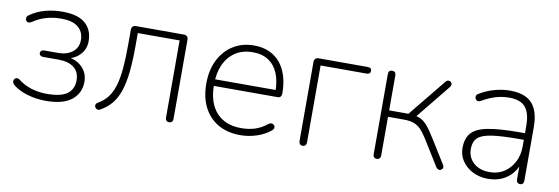

<svg xmlns="http://www.w3.org/2000/svg" viewBox="-44 -771 3080 1058"><g transform="rotate(10 1496.0 -242.0)"><path d="M231 8Q179 8 129 -6.5Q79 -21 47 -48Q40 -54 38 -61Q36 -68 38 -74Q40 -80 45 -84Q50 -88 57.5 -87.5Q65 -87 73 -80Q105 -55 146 -43Q187 -31 231 -31Q311 -31 345.5 -57.5Q380 -84 380 -132Q380 -179 349 -203.5Q318 -228 261 -228H176Q166 -228 160 -233Q154 -238 154 -246Q154 -254 160 -259Q166 -264 176 -264H253Q303 -264 334 -288.5Q365 -313 365 -356Q365 -400 334 -426.5Q303 -453 238 -453Q194 -453 155.5 -442Q117 -431 83 -408Q71 -400 62.5 -401Q54 -402 49.5 -409Q45 -416 47 -425Q49 -434 58 -440Q94 -466 140 -479Q186 -492 238 -492Q325 -492 366.5 -456Q408 -420 408 -356Q408 -309 375 -277Q342 -245 289 -240V-252Q348 -252 386 -218.5Q424 -185 424 -132Q424 -69 376.5 -30.5Q329 8 231 8Z M922 6Q912 6 906.5 0Q901 -6 901 -16V-448H667V-382Q667 -296 660.5 -232.5Q654 -169 639 -124Q624 -79 599 -48.5Q574 -18 536 3Q529 7 522.5 6Q516 5 511.5 0.5Q507 -4 505.5 -9.5Q504 -15 506.5 -21.5Q509 -28 517 -32Q549 -50 570 -77Q591 -104 603.5 -145Q616 -186 621 -244Q626 -302 626 -383V-459Q626 -471 632.5 -477.5Q639 -484 651 -484H918Q930 -484 936.5 -477.5Q943 -471 943 -459V-16Q943 -6 937.5 0Q932 6 922 6Z M1320 8Q1248 8 1196 -22Q1144 -52 1115.5 -107.5Q1087 -163 1087 -240Q1087 -316 1115.5 -372.5Q1144 -429 1194.5 -460.5Q1245 -492 1311 -492Q1358 -492 1394.5 -476Q1431 -460 1456.5 -430Q1482 -400 1495.5 -357Q1509 -314 1509 -260Q1509 -247 1503.5 -240.5Q1498 -234 1487 -234H1114V-271H1487L1470 -259Q1470 -320 1452 -363.5Q1434 -407 1398.5 -430.5Q1363 -454 1310 -454Q1252 -454 1211.5 -426.5Q1171 -399 1150.5 -352Q1130 -305 1130 -245V-240Q1130 -140 1179.5 -85.5Q1229 -31 1318 -31Q1358 -31 1393 -41.5Q1428 -52 1462 -79Q1469 -85 1476.5 -85.5Q1484 -86 1489.5 -82.5Q1495 -79 1497.5 -73.5Q1500 -68 1498 -61Q1496 -54 1488 -48Q1457 -22 1412 -7Q1367 8 1320 8Z M1669 6Q1659 6 1653.5 -0.5Q1648 -7 1648 -19V-459Q1648 -471 1654.5 -477.5Q1661 -484 1673 -484H1947Q1958 -484 1963.5 -479.5Q1969 -475 1969 -466Q1969 -457 1963.5 -452Q1958 -447 1947 -447H1690V-19Q1690 6 1669 6Z M2084 6Q2074 6 2068.5 0Q2063 -6 2063 -16V-465Q2063 -476 2068.5 -481.5Q2074 -487 2084 -487Q2094 -487 2099.5 -481.5Q2105 -476 2105 -465V-269H2213L2383 -478Q2388 -485 2394.5 -486.5Q2401 -488 2406.5 -486Q2412 -484 2415.5 -479Q2419 -474 2418.5 -467Q2418 -460 2412 -453L2252 -256L2233 -268Q2262 -265 2282 -255.5Q2302 -246 2321.5 -223Q2341 -200 2368 -156L2450 -24Q2454 -17 2453.5 -11Q2453 -5 2448.5 -0.5Q2444 4 2438.5 5.5Q2433 7 2427 4.5Q2421 2 2416 -5L2326 -150Q2306 -182 2288 -200Q2270 -218 2248 -225.5Q2226 -233 2193 -233H2105V-16Q2105 -6 2099.5 0Q2094 6 2084 6Z M2706 8Q2659 8 2621 -11Q2583 -30 2561 -62.5Q2539 -95 2539 -135Q2539 -189 2565.5 -219.5Q2592 -250 2656.5 -262.5Q2721 -275 2834 -275H2875V-238H2836Q2737 -238 2682.5 -229.5Q2628 -221 2606.5 -199.5Q2585 -178 2585 -139Q2585 -91 2618.5 -60.5Q2652 -30 2709 -30Q2755 -30 2789.5 -52.5Q2824 -75 2844 -113.5Q2864 -152 2864 -201V-315Q2864 -387 2836 -420Q2808 -453 2746 -453Q2706 -453 2669.5 -442Q2633 -431 2593 -408Q2584 -403 2577.5 -404Q2571 -405 2567 -409.5Q2563 -414 2561.5 -420.5Q2560 -427 2562.5 -433Q2565 -439 2572 -443Q2613 -468 2657 -480Q2701 -492 2744 -492Q2799 -492 2835 -473Q2871 -454 2888.5 -415Q2906 -376 2906 -315V-16Q2906 -6 2901 0Q2896 6 2886 6Q2876 6 2870.5 0Q2865 -6 2865 -16V-121H2876Q2866 -81 2842 -52Q2818 -23 2783.5 -7.5Q2749 8 2706 8Z"/></g></svg>

Font: Nunito ExtraLight
Style: Regular
Weight: 200
Designer: Vernon Adams
Foundry: Vernon Adams
Version: Version 3.602